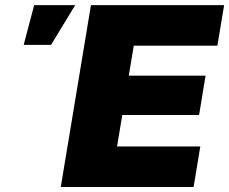

<svg xmlns="http://www.w3.org/2000/svg" viewBox="-20 -748 916 768"><path d="M223.1 0 343.8 -727.5H876.5L849.6 -565.4H515.1L495.1 -445.3H802.2L776.4 -288.1H469.2L448.2 -162.1H781.2L754.4 0ZM74.7 -568.4 116.7 -727.5H280.8L184.1 -568.4Z"/></svg>

Font: Inter 18pt Black
Style: Italic
Weight: 900
Italic angle: -9.3988°
Designer: Rasmus Andersson
Foundry: rsms
Version: Version 4.001;git-66647c0bb